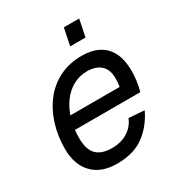

<svg xmlns="http://www.w3.org/2000/svg" viewBox="-171 -826 894 956"><g transform="rotate(-30 276.5 -348.5)"><path d="M226 12Q136 12 86.5 -39.5Q37 -91 37 -182Q37 -257 58 -322.5Q79 -388 118 -437.5Q157 -487 213.5 -514.5Q270 -542 340 -542Q397 -542 437 -521Q477 -500 498 -458Q519 -416 519 -354Q519 -326 515 -295.5Q511 -265 503 -239H112L128 -313H427Q429 -322 430 -333Q431 -344 431 -361Q431 -411 403 -436.5Q375 -462 325 -462Q281 -462 244 -441.5Q207 -421 180.5 -384.5Q154 -348 139.5 -299Q125 -250 125 -194Q125 -127 154.5 -97.5Q184 -68 243 -68Q295 -68 333 -91.5Q371 -115 388 -157L477 -150Q444 -79 384 -33.5Q324 12 226 12ZM315 -611 335 -709H423L403 -611Z"/></g></svg>

Font: Geist
Style: Italic
Weight: 400
Italic angle: -12°
Designer: Basement.studio, Andrés Briganti, Mateo Zaragoza
Foundry: Basement.studio, Vercel, Andrés Briganti, Guido Ferreyra, Mateo Zaragoza
Version: Version 1.500